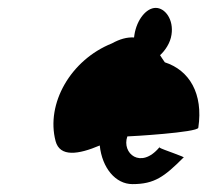

<svg xmlns="http://www.w3.org/2000/svg" viewBox="-20 -776 552 487"><path d="M121 -418C132 -377 179 -384 233 -407C239 -350 273 -309 316 -309C372 -309 397 -328 445 -376C457 -376 390 -397 384 -402C337 -346 288 -387 303 -430C311 -430 481 -440 483 -452C496 -539 460 -598 398 -618C393 -625 390 -630 386 -636C399 -648 412 -667 415 -688C421 -726 399 -756 375 -756C351 -756 327 -726 321 -688L320 -681C302 -682 284 -677 264 -666C159 -624 96 -513 121 -418ZM384 -402 385 -403C384 -403 383 -403 384 -404Z"/></svg>

Font: Ampere
Style: SCSuCndIta
Weight: 400
Version: Version 1